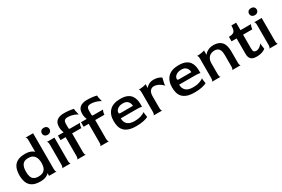

<svg xmlns="http://www.w3.org/2000/svg" viewBox="94 -1831 4344 2953"><g transform="rotate(-30 2266.0 -355.0)"><path d="M271 10Q178 10 126 -22Q74 -54 53.5 -109Q33 -164 33 -233Q33 -303 53.5 -358Q74 -413 126 -445.5Q178 -478 271 -478Q308 -478 336.5 -471.5Q365 -465 387 -453.5Q409 -442 424 -427L426 -428L424 -447V-630Q424 -662 417.5 -675.5Q411 -689 404 -690H539V-60Q539 -28 545.5 -14Q552 0 559 0H424V-25L427 -44L424 -45Q409 -29 387 -16.5Q365 -4 336 3Q307 10 271 10ZM281 -71Q326 -71 354.5 -84.5Q383 -98 398 -121.5Q413 -145 418.5 -173.5Q424 -202 424 -233Q424 -261 418 -290Q412 -319 397 -343.5Q382 -368 354 -383Q326 -398 281 -398Q209 -398 178.5 -355Q148 -312 148 -232Q148 -179 160.5 -143Q173 -107 202.5 -89Q232 -71 281 -71Z M654 0Q661 0 668 -14Q675 -28 675 -60V-408Q675 -440 668.5 -453.5Q662 -467 655 -468H790V-60Q790 -28 796.5 -14Q803 0 810 0ZM722 -557Q690 -557 672 -575Q654 -593 654 -619Q654 -646 671.5 -663.5Q689 -681 722 -681Q755 -681 772.5 -663.5Q790 -646 790 -619Q790 -593 772 -575Q754 -557 722 -557Z M922 0Q929 0 935.5 -14Q942 -28 942 -60V-388H852V-468H952L953 -470Q950 -475 941 -503.5Q932 -532 932 -571Q932 -650 977 -685Q1022 -720 1102 -720Q1159 -720 1205 -713.5Q1251 -707 1272 -700V-676L1292 -587Q1286 -594 1260 -606.5Q1234 -619 1197.5 -629Q1161 -639 1122 -639Q1083 -639 1065.5 -621.5Q1048 -604 1048 -560V-498Q1048 -476 1052 -472Q1056 -468 1079 -468H1242Q1236 -458 1229 -436.5Q1222 -415 1222 -388H1058V-60Q1058 -28 1065 -14Q1072 0 1078 0Z M1332 0Q1339 0 1345.5 -14Q1352 -28 1352 -60V-388H1262V-468H1362L1363 -470Q1360 -475 1351 -503.5Q1342 -532 1342 -571Q1342 -650 1387 -685Q1432 -720 1512 -720Q1569 -720 1615 -713.5Q1661 -707 1682 -700V-676L1702 -587Q1696 -594 1670 -606.5Q1644 -619 1607.5 -629Q1571 -639 1532 -639Q1493 -639 1475.5 -621.5Q1458 -604 1458 -560V-498Q1458 -476 1462 -472Q1466 -468 1489 -468H1652Q1646 -458 1639 -436.5Q1632 -415 1632 -388H1468V-60Q1468 -28 1475 -14Q1482 0 1488 0Z M1971 10Q1892 10 1840.5 -8Q1789 -26 1759 -58.5Q1729 -91 1717 -135Q1705 -179 1705 -233Q1705 -346 1769 -412Q1833 -478 1961 -478Q2036 -478 2082 -457.5Q2128 -437 2152 -403.5Q2176 -370 2185 -330Q2194 -290 2194 -251V-204Q2194 -207 2166.5 -210.5Q2139 -214 2074 -214H1821Q1821 -147 1861.5 -109Q1902 -71 1986 -71Q2057 -71 2106 -88.5Q2155 -106 2174 -123V-99L2184 -30Q2163 -17 2108 -3.5Q2053 10 1971 10ZM1860 -287H2080Q2080 -312 2069.5 -337.5Q2059 -363 2033.5 -380.5Q2008 -398 1961 -398Q1920 -398 1891.5 -384.5Q1863 -371 1847.5 -350.5Q1832 -330 1832 -307Q1832 -297 1838 -292Q1844 -287 1860 -287Z M2279 0Q2286 0 2292.5 -14Q2299 -28 2299 -60V-398Q2299 -430 2292.5 -443.5Q2286 -457 2279 -458Q2323 -458 2360 -464.5Q2397 -471 2415 -478V-431L2413 -414L2415 -412Q2427 -429 2446.5 -444Q2466 -459 2493 -468.5Q2520 -478 2555 -478Q2602 -478 2638 -464.5Q2674 -451 2689 -437L2666 -336V-306Q2652 -324 2627 -343Q2602 -362 2571.5 -375Q2541 -388 2507 -388Q2468 -388 2441.5 -358Q2415 -328 2415 -260V-60Q2415 -28 2421.5 -14Q2428 0 2435 0Z M3008 10Q2929 10 2877.5 -8Q2826 -26 2796 -58.5Q2766 -91 2754 -135Q2742 -179 2742 -233Q2742 -346 2806 -412Q2870 -478 2998 -478Q3073 -478 3119 -457.5Q3165 -437 3189 -403.5Q3213 -370 3222 -330Q3231 -290 3231 -251V-204Q3231 -207 3203.5 -210.5Q3176 -214 3111 -214H2858Q2858 -147 2898.5 -109Q2939 -71 3023 -71Q3094 -71 3143 -88.5Q3192 -106 3211 -123V-99L3221 -30Q3200 -17 3145 -3.5Q3090 10 3008 10ZM2897 -287H3117Q3117 -312 3106.5 -337.5Q3096 -363 3070.5 -380.5Q3045 -398 2998 -398Q2957 -398 2928.5 -384.5Q2900 -371 2884.5 -350.5Q2869 -330 2869 -307Q2869 -297 2875 -292Q2881 -287 2897 -287Z M3316 0Q3323 0 3329.5 -14Q3336 -28 3336 -60V-398Q3336 -430 3329.5 -443.5Q3323 -457 3316 -458Q3360 -458 3397 -464.5Q3434 -471 3452 -478V-417L3450 -404L3452 -402Q3463 -417 3484 -434.5Q3505 -452 3538 -465Q3571 -478 3617 -478Q3710 -478 3759.5 -425Q3809 -372 3809 -259V-60Q3809 -28 3815.5 -14Q3822 0 3829 0H3674Q3681 0 3687.5 -14Q3694 -28 3694 -60V-256Q3694 -311 3680.5 -342Q3667 -373 3643.5 -385.5Q3620 -398 3589 -398Q3555 -398 3523.5 -383Q3492 -368 3472 -335Q3452 -302 3452 -247V-60Q3452 -28 3458.5 -14Q3465 0 3472 0Z M4110 10Q4041 10 4010 -19.5Q3979 -49 3979 -116V-388H3889V-468Q3935 -468 3961 -479.5Q3987 -491 3998 -520Q4009 -549 4009 -601H4094V-468H4279Q4272 -455 4265.5 -432Q4259 -409 4259 -388H4094V-144Q4094 -98 4108 -84.5Q4122 -71 4148 -71Q4170 -71 4191 -82Q4212 -93 4229.5 -109Q4247 -125 4258 -139V-108L4268 -38Q4257 -28 4235 -16.5Q4213 -5 4181.5 2.5Q4150 10 4110 10Z M4334 0Q4341 0 4348 -14Q4355 -28 4355 -60V-408Q4355 -440 4348.5 -453.5Q4342 -467 4335 -468H4470V-60Q4470 -28 4476.5 -14Q4483 0 4490 0ZM4402 -557Q4370 -557 4352 -575Q4334 -593 4334 -619Q4334 -646 4351.5 -663.5Q4369 -681 4402 -681Q4435 -681 4452.5 -663.5Q4470 -646 4470 -619Q4470 -593 4452 -575Q4434 -557 4402 -557Z"/></g></svg>

Font: Red Rose Medium
Style: Regular
Weight: 500
Designer: Jaikishan Patel
Version: Version 2.000